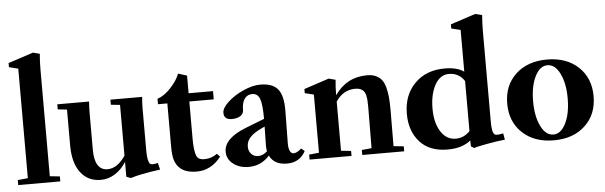

<svg xmlns="http://www.w3.org/2000/svg" viewBox="-48 -889 3361 1067"><g transform="rotate(-5 1632.5 -355.0)"><path d="M16.1 0V-27.8L72.8 -33.7V-644.5L22 -657.2V-680.2L161.6 -726.1L199.2 -716.3Q195.3 -676.3 195.3 -629.9V-33.7L251 -27.8V0Z M476.1 11.2Q404.8 11.2 363.8 -43Q322.8 -97.2 322.8 -194.3V-394.5L271.5 -399.9V-428.2H448.7Q446.3 -394 446.3 -363.3V-158.2Q446.3 -102.1 464.8 -73.2Q483.4 -44.4 518.1 -44.4Q574.2 -44.4 618.7 -111.8V-394.5L567.9 -399.9V-428.2H745.1Q741.7 -396.5 741.7 -363.3V-127.4Q741.7 -95.7 745.8 -77.9Q750 -60.1 755.4 -55.2Q760.7 -50.3 768.6 -50.3Q786.6 -50.3 799.8 -55.2L809.1 -17.1Q693.8 -1.5 643.6 15.6L618.7 6.3V-76.7Q591.8 -34.2 554.9 -11.5Q518.1 11.2 476.1 11.2Z M1011.7 11.7Q945.3 11.7 914.1 -21.5Q897 -39.1 889.2 -64.9Q881.3 -90.8 881.3 -137.7V-379.9H829.1V-410.2Q867.7 -422.9 904.3 -462.4Q940.9 -502 955.1 -539.6L1003.9 -524.4V-425.8H1140.1V-379.9H1003.9V-171.4Q1003.9 -99.1 1017.6 -72.8Q1027.8 -53.2 1059.1 -53.2Q1100.1 -53.2 1131.3 -77.1L1147.5 -59.6Q1092.3 11.7 1011.7 11.7Z M1301.3 11.2Q1249.5 11.2 1215.1 -15.9Q1180.7 -43 1180.7 -84Q1180.7 -158.7 1305.2 -207L1409.2 -247.6Q1409.2 -328.1 1397.5 -359.4Q1385.7 -390.6 1356 -390.6Q1327.6 -390.6 1312.3 -368.7Q1296.9 -346.7 1296.9 -306.2Q1296.9 -286.1 1279.1 -274.2Q1261.2 -262.2 1231 -262.2Q1187 -262.2 1187 -300.3Q1187 -327.1 1222.7 -360.1Q1258.3 -393.1 1310.1 -416Q1361.8 -439 1403.8 -439Q1472.2 -439 1501.7 -403.8Q1531.2 -368.7 1531.2 -287.6Q1531.2 -255.9 1528.8 -102.1Q1528.3 -75.7 1535.4 -59.1Q1542.5 -42.5 1556.6 -42.5Q1574.2 -42.5 1600.1 -65.4L1618.7 -49.8Q1586.4 11.2 1515.1 11.2Q1443.4 11.2 1418 -42Q1371.1 11.2 1301.3 11.2ZM1305.7 -102.1Q1305.7 -76.2 1320.8 -60.3Q1335.9 -44.4 1359.9 -44.4Q1385.7 -44.4 1409.7 -66.9Q1405.8 -82.5 1406.7 -101.6Q1408.7 -170.9 1408.7 -204.6L1391.1 -196.3Q1346.7 -175.8 1326.2 -153.1Q1305.7 -130.4 1305.7 -102.1Z M1641.6 0V-27.8L1696.8 -33.2V-357.9L1647 -370.1V-393.1L1786.1 -439L1824.2 -429.2Q1819.8 -390.6 1819.8 -343.3Q1885.7 -439 2000.5 -439Q2028.8 -439 2049.1 -429.7Q2069.3 -420.4 2081.8 -404.5Q2094.2 -388.7 2101.3 -362.1Q2108.4 -335.4 2111.1 -306.2Q2113.8 -276.9 2113.8 -235.8Q2113.8 -99.1 2112.8 -33.7L2169.4 -27.8V0H1935.5V-27.8L1990.2 -33.2Q1991.7 -143.6 1991.7 -261.2Q1991.7 -284.2 1990.7 -299.1Q1989.7 -314 1986.1 -328.9Q1982.4 -343.8 1975.6 -351.8Q1968.8 -359.9 1957.3 -365Q1945.8 -370.1 1929.2 -370.1Q1860.4 -370.1 1819.8 -307.6V-33.7L1875.5 -27.8V0Z M2558.6 15.6 2541.5 5.4 2540 -27.8Q2492.7 11.2 2411.1 11.2Q2310.5 11.2 2256.3 -49.1Q2202.1 -109.4 2202.1 -206.1Q2202.1 -310.1 2265.6 -374.5Q2329.1 -439 2433.1 -439Q2502.9 -439 2540.5 -411.6V-644.5L2489.3 -657.2V-680.2L2628.9 -726.1L2667 -716.3Q2663.1 -676.3 2663.1 -629.9V-123.5Q2663.1 -80.6 2669.4 -63.5Q2675.8 -46.4 2690.4 -46.4Q2703.1 -46.4 2726.1 -51.3L2732.4 -15.6Q2694.3 -12.2 2633.8 -1.2Q2573.2 9.8 2558.6 15.6ZM2461.4 -44.9Q2506.8 -44.9 2540.5 -80.1V-359.4Q2509.8 -406.7 2454.1 -406.7Q2404.3 -406.7 2375.5 -354Q2346.7 -301.3 2346.7 -222.2Q2346.7 -143.6 2377.9 -94.2Q2409.2 -44.9 2461.4 -44.9Z M3003.9 11.7Q2895 11.7 2828.9 -50.3Q2762.7 -112.3 2762.7 -213.9Q2762.7 -315.4 2828.9 -377.2Q2895 -439 3003.9 -439Q3112.3 -439 3178.5 -377Q3244.6 -314.9 3244.6 -213.4Q3244.6 -111.8 3178.5 -50Q3112.3 11.7 3003.9 11.7ZM3003.9 -20.5Q3045.9 -20.5 3073 -75Q3100.1 -129.4 3100.1 -213.9Q3100.1 -298.3 3073 -352.8Q3045.9 -407.2 3003.9 -407.2Q2961.4 -407.2 2934.3 -352.8Q2907.2 -298.3 2907.2 -213.9Q2907.2 -129.4 2934.3 -75Q2961.4 -20.5 3003.9 -20.5Z"/></g></svg>

Font: Elstob 14pt
Style: Bold
Weight: 700
Designer: Peter S. Baker
Version: Version 1.015